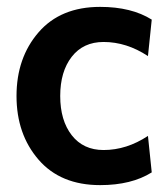

<svg xmlns="http://www.w3.org/2000/svg" viewBox="-20 -528 488 558"><path d="M271 10Q156 10 92 -64Q28 -138 28 -249Q28 -360 92 -434Q156 -508 271 -508Q362 -508 421 -471L410 -365Q348 -406 281 -406Q222 -406 188.5 -363Q155 -320 155 -249Q155 -178 188.5 -135Q222 -92 281 -92Q348 -92 410 -133L421 -27Q362 10 271 10Z"/></svg>

Font: Cabin
Style: Bold
Weight: 700
Designer: Pablo Impallari
Foundry: Pablo Impallari. www.impallari.com Igino Marini. www.ikern.com
Version: Version 1.005